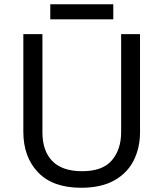

<svg xmlns="http://www.w3.org/2000/svg" viewBox="-20 -875 771 905"><path d="M640 -252Q640 -178 610 -118.5Q580 -59 518.5 -24.5Q457 10 362 10Q229 10 159.5 -62.5Q90 -135 90 -254V-714H180V-251Q180 -164 226.5 -116Q273 -68 367 -68Q464 -68 507.5 -119.5Q551 -171 551 -252V-714H640ZM514 -855V-784H217V-855Z"/></svg>

Font: Noto Sans Old Persian
Style: Regular
Weight: 400
Designer: Monotype Design Team
Foundry: Monotype Imaging Inc.
Version: Version 2.001; ttfautohint (v1.8.4.7-5d5b)